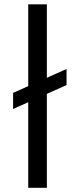

<svg xmlns="http://www.w3.org/2000/svg" viewBox="-20 -890 377 910"><path d="M42 -373.5V-449.7L295.4 -563V-486.8ZM113.8 0V-869.6H202.1V0Z"/></svg>

Font: AntonioLight
Style: Regular
Weight: 300
Designer: Vernon Adams
Foundry: Vernon Adams
Version: Version 1.002